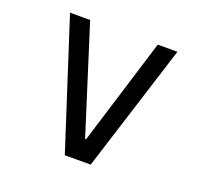

<svg xmlns="http://www.w3.org/2000/svg" viewBox="-100 -652 800 764"><g transform="rotate(20 300.0 -270.0)"><path d="M247 0H356.6L527.4 -540H444.2L304.8 -88.4H300.8L157.8 -540H72.6Z"/></g></svg>

Font: CommitMonoV143 ExtLt
Style: Regular
Weight: 200
Monospace: yes
Designer: Eigil Nikolajsen
Foundry: Eigil Nikolajsen
Version: Version 1.143